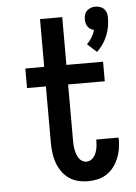

<svg xmlns="http://www.w3.org/2000/svg" viewBox="-55 -811 609 861"><g transform="rotate(-5 250.0 -380.5)"><path d="M397 -566 355 -604Q368 -617 377.5 -632.5Q387 -648 392 -666Q384 -667 376.5 -671.5Q369 -676 364 -683.5Q359 -691 357 -699.5Q355 -708 355 -716Q355 -727 358 -737Q361 -747 368.5 -754.5Q376 -762 386 -765.5Q396 -769 407 -769Q418 -769 428 -765.5Q438 -762 445.5 -754.5Q453 -747 456 -737Q459 -727 459 -716Q459 -695 455.5 -674.5Q452 -654 444 -634.5Q436 -615 424 -597.5Q412 -580 397 -566ZM307 8Q284 8 261.5 2.5Q239 -3 220 -16.5Q201 -30 188 -49.5Q175 -69 167.5 -91Q160 -113 157.5 -136Q155 -159 155 -182V-432H70V-520H155V-735H255V-520H420V-432H255V-182Q255 -171 255.5 -160.5Q256 -150 258 -139.5Q260 -129 263.5 -119Q267 -109 272.5 -100Q278 -91 287.5 -85.5Q297 -80 307 -80Q322 -80 333 -90Q344 -100 349.5 -113Q355 -126 357 -140.5Q359 -155 359 -170V-175H459Q459 -172 459.5 -169.5Q460 -167 460 -165Q460 -143 456 -121.5Q452 -100 443.5 -80Q435 -60 421.5 -42.5Q408 -25 390 -13.5Q372 -2 350.5 3Q329 8 307 8Z"/></g></svg>

Font: Iosevka Curly Slab Semibold
Style: Regular
Weight: 600
Monospace: yes
Designer: Belleve Invis
Foundry: Belleve Invis
Version: Version 22.1.2; ttfautohint (v1.8.4)